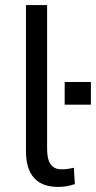

<svg xmlns="http://www.w3.org/2000/svg" viewBox="-20 -725 377 754"><path d="M207 9Q146 9 114 -26Q82 -61 82 -132V-705H165V-138Q165 -118 169.5 -100.5Q174 -83 186.5 -71.5Q199 -60 222 -60Q235 -60 248 -62Q261 -64 270 -66L274 -2Q256 4 241 6.5Q226 9 207 9ZM234 -314V-403H337V-314Z"/></svg>

Font: Nunito Sans 7pt Condensed
Style: Regular
Weight: 400
Width: 3
Designer: Vernon Adams
Foundry: Vernon Adams
Version: Version 3.101;gftools[0.9.27]